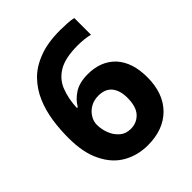

<svg xmlns="http://www.w3.org/2000/svg" viewBox="-203 -845 979 979"><g transform="rotate(-45 286.0 -356.0)"><path d="M35.2 -303.2Q35.2 -365.2 43.9 -424.8Q53.7 -487.3 75.7 -538.1Q97.7 -590.8 138.7 -633.3Q178.2 -674.3 241.7 -698.2Q303.2 -722.2 393.1 -722.2Q414.1 -722.2 442.4 -720.7Q470.7 -719.2 488.8 -714.8V-594.2Q469.7 -599.6 447.3 -601.6Q421.9 -604 402.8 -604Q314 -604 265.6 -576.2Q216.3 -547.4 196.8 -497.1Q176.8 -446.8 173.8 -380.9H180.2Q199.2 -415 237.3 -439.9Q274.9 -463.9 335 -463.9Q428.7 -463.9 484.4 -405.3Q539.1 -345.2 539.1 -237.8Q539.1 -122.1 473.6 -55.7Q408.2 9.8 295.9 9.8Q223.1 9.8 164.1 -23.4Q104.5 -57.1 70.3 -127Q35.2 -195.8 35.2 -303.2ZM293 -110.8Q336.9 -110.8 365.2 -141.6Q393.1 -171.9 393.1 -235.8Q393.1 -288.1 369.1 -317.9Q344.7 -348.1 295.9 -348.1Q262.7 -348.1 237.8 -333.5Q212.4 -318.4 199.2 -295.9Q185.1 -273.9 185.1 -249Q185.1 -214.8 197.3 -184.6Q208.5 -153.8 233.4 -131.8Q257.3 -110.8 293 -110.8Z"/></g></svg>

Font: Droid Sans Thai
Style: Bold
Weight: 700
Designer: Steve Matteson
Foundry: Ascender Corporation
Version: Version 1.00